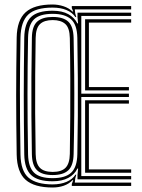

<svg xmlns="http://www.w3.org/2000/svg" viewBox="-20 -827 631 854"><path d="M214.1 7Q132.8 7 94.2 -27Q55.6 -61.1 54.2 -139.7Q53.2 -213.9 52.5 -277.8Q51.9 -341.8 51.9 -402.1Q51.9 -462.4 52.5 -525.3Q53.2 -588.1 54.2 -660.1Q55.6 -737.7 93.9 -772.4Q132.1 -807 213.7 -807Q238.2 -807 262.2 -799.3Q286.2 -791.5 302.5 -775.8H305.6L299.4 -791.2V-800H563.4V-785.3H312.7L314.5 -767.8L319.3 -751.1H315.3Q301.7 -771.5 275.7 -782.3Q249.6 -793.2 213.8 -793.2Q138.3 -793.2 105.4 -762Q72.6 -730.8 71.1 -659.7Q70 -599.8 69.3 -542.3Q68.7 -484.8 68.6 -423.9Q68.6 -363 69.1 -293.5Q69.6 -224 71.1 -140.1Q72.3 -66.1 107.1 -36.5Q142 -6.8 213.8 -6.8Q249.2 -6.8 275.9 -18.1Q302.5 -29.4 315.7 -50.1H319.3L314.7 -33.2L312.7 -14.7H563.4V0H299.4V-8.8L305.6 -25.4H302.5Q286.2 -8.7 263.2 -0.8Q240.2 7 214.1 7ZM213.8 -20.7Q147.7 -20.7 118.4 -48.4Q89.1 -76.1 87.9 -140.1Q86.9 -213.9 86.3 -277.8Q85.7 -341.7 85.7 -402Q85.7 -462.4 86.3 -525.2Q86.9 -588 87.9 -659.7Q89.1 -723.8 118.3 -751.5Q147.4 -779.3 213.8 -779.3Q256.6 -779.3 284 -763.9Q311.4 -748.4 324.1 -723H327.3L324.7 -750.8V-770.7H563.4V-756H341.6V-410.3H553.4V-395.6H341.6V-44H563.4V-29.3H324.7V-49.2L327.5 -77.3H324.3Q311.7 -50.8 283.8 -35.8Q256 -20.7 213.8 -20.7ZM213.8 -34.6Q270.6 -34.6 296.8 -59.2Q322.9 -83.9 324 -140.7Q325.7 -228 326.2 -310.3Q326.6 -392.6 326.2 -477.9Q325.7 -563.2 324 -658.7Q322.9 -717.1 296 -741.3Q269 -765.4 213.8 -765.4Q156.4 -765.4 131.2 -740.8Q106 -716.1 104.8 -659.3Q103.7 -594.6 103 -532.9Q102.4 -471.3 102.3 -409Q102.2 -346.7 102.9 -280.5Q103.5 -214.2 104.8 -140.5Q106 -84.1 131.2 -59.3Q156.3 -34.6 213.8 -34.6ZM214.6 -48.4Q166.6 -48.4 144.6 -70Q122.6 -91.6 121.8 -141.5Q120.2 -226.9 119.7 -311.8Q119.2 -396.7 119.7 -483Q120.2 -569.4 121.8 -658.9Q122.6 -710.8 145.8 -731.2Q169.1 -751.6 214.6 -751.6Q261.5 -751.6 283.9 -730.5Q306.2 -709.4 307.4 -658.6Q309.4 -574.2 310.1 -492.7Q310.9 -411.3 310.3 -325.4Q309.7 -239.6 307.5 -141.8Q306.3 -90.4 283.7 -69.4Q261 -48.4 214.6 -48.4ZM214.6 -62.3Q253.2 -62.3 271.5 -80.7Q289.8 -99.1 290.6 -142.7Q292 -228.1 292.5 -309.3Q293.1 -390.4 292.7 -475.4Q292.4 -560.5 290.6 -657.1Q289.8 -703.1 270.3 -720.4Q250.9 -737.7 214.6 -737.7Q176.6 -737.7 158 -719.9Q139.4 -702.2 138.6 -658.3Q137.2 -575.8 136.6 -494.1Q135.9 -412.3 136.4 -325.7Q136.8 -239 138.6 -141.5Q139.4 -99.1 157.4 -80.7Q175.4 -62.3 214.6 -62.3ZM358.5 -58.7V-380.9H553.4V-366.2H375.4V-73.4H563.4V-58.7ZM358.5 -424.9V-741.3H563.4V-726.6H375.4V-439.6H553.4V-424.9Z"/></svg>

Font: Big Shoulders Inline Text SC Thin
Style: Regular
Weight: 100
Designer: Patric King
Foundry: XO Type Co
Version: Version 2.002